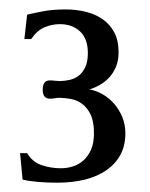

<svg xmlns="http://www.w3.org/2000/svg" viewBox="-20 -747 325 415"><path d="M109.4 -694.8Q92.3 -694.8 76.2 -688Q60.1 -681.2 47.4 -662.6H32.7L38.6 -715.3Q55.2 -719.2 74.7 -722.9Q94.2 -726.6 122.1 -726.6Q145 -726.6 165.8 -721.4Q186.5 -716.3 202.1 -705.3Q217.8 -694.3 227.1 -676.8Q236.3 -659.2 236.3 -633.8Q236.3 -616.2 230.7 -602.8Q225.1 -589.4 216.1 -579.6Q207 -569.8 195.8 -563.5Q184.6 -557.1 173.3 -553.7Q187.5 -551.3 201.4 -543.5Q215.3 -535.6 226.3 -523.2Q237.3 -510.7 244.1 -494.4Q251 -478 251 -459Q251 -432.6 240.5 -412.8Q230 -393.1 210.4 -379.4Q190.9 -365.7 163.8 -358.9Q136.7 -352.1 103 -352.1Q82.5 -352.1 62.3 -353.8Q42 -355.5 28.8 -358.9L23.4 -416H38.6Q49.8 -397 69.8 -390.1Q89.8 -383.3 111.8 -383.3Q124.5 -383.3 137.2 -387.2Q149.9 -391.1 160.2 -400.1Q170.4 -409.2 176.8 -423.6Q183.1 -438 183.1 -459Q183.1 -484.4 175.8 -499.5Q168.5 -514.6 157.2 -522.7Q146 -530.8 132.8 -533.2Q119.6 -535.6 107.9 -535.6Q104 -535.6 98.9 -534.7Q93.8 -533.7 88.4 -533.7Q72.3 -533.7 72.3 -552.7Q72.3 -573.2 87.4 -573.2Q93.8 -573.2 98.9 -572.5Q104 -571.8 108.4 -571.8Q119.1 -571.8 130.1 -574.2Q141.1 -576.7 149.9 -583.3Q158.7 -589.8 164.3 -601.8Q169.9 -613.8 169.9 -632.3Q169.9 -663.1 153.1 -679Q136.2 -694.8 109.4 -694.8Z"/></svg>

Font: Arian Grqi
Style: Regular
Weight: 400
Designer: Ruben Hakobyan (Tarumian)
Foundry: Ruben Hakobyan (Tarumian)
Version: Version 1.003